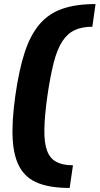

<svg xmlns="http://www.w3.org/2000/svg" viewBox="-20 -825 493 950"><path d="M324.7 105Q231.1 105 170.7 81.7Q110.3 58.5 79.3 5.7Q48.3 -47 42.9 -134.5Q37.6 -222 55.6 -350Q73.6 -478 102.1 -565.5Q130.7 -653 176.2 -705.7Q221.7 -758.5 289.1 -781.7Q356.6 -805 452.7 -805L437 -692.8Q386.2 -692.8 350.1 -676.1Q314 -659.5 288.6 -620.9Q263.2 -582.3 246 -515.7Q228.9 -449 214.4 -350Q200.5 -251 199.5 -184.3Q198.5 -117.7 213 -79.1Q227.4 -40.5 259.1 -23.9Q290.7 -7.2 341 -7.2Z"/></svg>

Font: Pathway Extreme 8pt Thin 12pt
Style: Italic
Weight: 100
Italic angle: -8°
Version: Version 1.001;gftools[0.9.26]